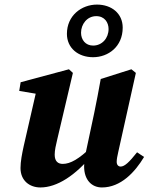

<svg xmlns="http://www.w3.org/2000/svg" viewBox="-20 -802 648 837"><path d="M156.2 15.2C228.2 15.2 308.9 -36.5 384.9 -129.6L379.1 -161.9C324.5 -109 287.1 -87.5 253.5 -87.5C233.8 -87.5 218.4 -97.9 218.4 -127.6C218.4 -147.4 223.7 -169.6 229.8 -195.4L297.8 -484.2L280.5 -500L70 -443.5L63.8 -405.6L160 -389.5L141.4 -418.7L83.2 -164.6C75.9 -131.1 69.4 -97.7 69.4 -69.4C69.4 -14.4 109.1 15.2 156.2 15.2ZM424.3 15.2C506.8 15.2 568.5 -51.9 608 -117.7L577.5 -138.1C544.1 -95.9 523.5 -75.9 505.9 -75.9C496.1 -75.9 488.7 -83.2 488.7 -96.5C488.7 -107 491.2 -120.8 495.5 -139.3L572.3 -484.2L552.8 -500L419.1 -457.6C410.2 -407.3 400.8 -358.2 390.7 -309.4L356.7 -149.7C350.6 -121.7 346.7 -101.8 346.7 -76.2C346.7 -17.7 379.9 15.2 424.3 15.2ZM385.8 -552.6C451.6 -552.6 514.9 -598.4 514.9 -681.5C514.9 -743.7 466 -782 402.8 -782C335.3 -782 271.7 -734.1 271.7 -654.4C271.7 -592.7 320.5 -552.6 385.8 -552.6ZM385.9 -603.3C352.6 -603.3 333.3 -628.7 333.3 -659.3C333.3 -696 359.3 -731.6 399.6 -731.6C436.3 -731.6 453.3 -703.6 453.3 -675.6C453.3 -635.2 424.8 -603.3 385.9 -603.3Z"/></svg>

Font: Source Serif Variable
Style: Italic
Weight: 389
Italic angle: -12°
Designer: Frank Grießhammer
Foundry: Adobe Systems Incorporated
Version: Version 3.001;hotconv 1.0.111;makeotfexe 2.5.65597